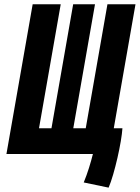

<svg xmlns="http://www.w3.org/2000/svg" viewBox="-20 -713 647 889"><path d="M356 0H9.8L131.3 -693.4H261.2L160.6 -119.1H218.3L318.8 -693.4H419.9L319.3 -119.1H377L477.5 -693.4H607.4L506.8 -119.1H546.9Q545.4 -95.7 539.3 -59.3Q533.2 -22.9 523.9 17.6Q514.6 58.1 503.9 95Q493.2 131.8 482.9 155.8L367.7 131.8Q381.3 98.6 392.1 64.2Q402.8 29.8 410.2 0Z"/></svg>

Font: Cascadia Code PL
Style: Bold Italic
Weight: 700
Italic angle: -10°
Monospace: yes
Designer: Aaron Bell
Foundry: Saja Typeworks
Version: Version 2404.023; ttfautohint (v1.8.4)